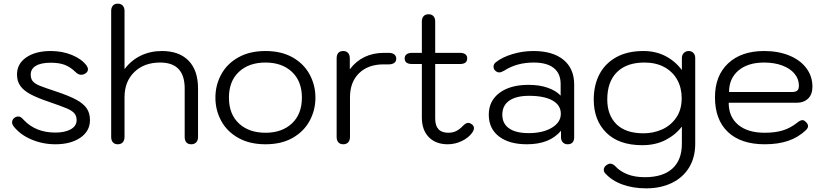

<svg xmlns="http://www.w3.org/2000/svg" viewBox="-20 -779 4506 1050"><path d="M53 -90Q46 -100 46 -110Q46 -120 51.5 -127.5Q57 -135 66 -139Q74 -142 79 -142Q88 -142 94.5 -137.5Q101 -133 110 -123Q175 -54 283 -54Q335 -54 367 -72Q399 -90 399 -122Q399 -145 386.5 -159.5Q374 -174 344.5 -186.5Q315 -199 248 -222Q183 -244 146 -264Q109 -284 91 -309.5Q73 -335 73 -372Q73 -430 123.5 -465Q174 -500 258 -500Q320 -500 373 -478.5Q426 -457 453 -421Q461 -410 461 -400Q461 -385 445 -376Q435 -370 425 -370Q408 -370 393 -385Q367 -411 336 -423.5Q305 -436 257 -436Q204 -436 176 -419Q148 -402 148 -371Q148 -348 159.5 -334.5Q171 -321 196.5 -310.5Q222 -300 286 -279Q358 -255 397.5 -233.5Q437 -212 454.5 -186Q472 -160 472 -122Q472 -62 419.5 -26Q367 10 283 10Q213 10 151 -16.5Q89 -43 53 -90Z M588 -30V-719Q588 -738 597.5 -748.5Q607 -759 624 -759Q641 -759 651 -748.5Q661 -738 661 -719V-401Q698 -450 750.5 -475Q803 -500 865 -500Q960 -500 1011.5 -447Q1063 -394 1063 -295V-30Q1063 -11 1053 -0.5Q1043 10 1026 10Q1008 10 999 -0.5Q990 -11 990 -30V-295Q990 -437 856 -437Q768 -437 714.5 -385Q661 -333 661 -247V-30Q661 -12 651.5 -1Q642 10 624 10Q607 10 597.5 -0.5Q588 -11 588 -30Z M1158 -245Q1158 -313 1189.5 -371.5Q1221 -430 1283 -465Q1345 -500 1432 -500Q1519 -500 1580.5 -465Q1642 -430 1673.5 -371.5Q1705 -313 1705 -245Q1705 -177 1673.5 -118.5Q1642 -60 1580.5 -25Q1519 10 1432 10Q1345 10 1283 -25Q1221 -60 1189.5 -118.5Q1158 -177 1158 -245ZM1631 -245Q1631 -335 1576.5 -386Q1522 -437 1432 -437Q1341 -437 1286.5 -386Q1232 -335 1232 -245Q1232 -155 1286.5 -104Q1341 -53 1432 -53Q1522 -53 1576.5 -104Q1631 -155 1631 -245Z M1821 -30V-460Q1821 -479 1830 -489.5Q1839 -500 1857 -500Q1874 -500 1883.5 -489.5Q1893 -479 1893 -460V-400Q1961 -490 2081 -490H2106Q2125 -490 2136 -481.5Q2147 -473 2147 -458Q2147 -443 2136 -435Q2125 -427 2106 -427H2078Q1993 -427 1943.5 -378.5Q1894 -330 1894 -247V-30Q1894 -12 1884.5 -1Q1875 10 1857 10Q1840 10 1830.5 -0.5Q1821 -11 1821 -30Z M2572 -78Q2572 -68 2563 -54Q2542 -25 2505 -7.5Q2468 10 2429 10Q2363 10 2325 -29Q2287 -68 2287 -136V-429H2233Q2193 -429 2193 -460Q2193 -474 2203.5 -482Q2214 -490 2233 -490H2287V-661Q2287 -680 2296.5 -690.5Q2306 -701 2324 -701Q2341 -701 2350.5 -690.5Q2360 -680 2360 -661V-490H2496Q2514 -490 2524.5 -482.5Q2535 -475 2535 -460Q2535 -429 2496 -429H2360V-130Q2360 -53 2432 -53Q2455 -53 2474 -62Q2493 -71 2512 -91Q2527 -107 2541 -107Q2550 -107 2561 -99Q2572 -90 2572 -78Z M2653 -152Q2653 -227 2711.5 -271Q2770 -315 2871 -315Q2930 -315 2975.5 -299Q3021 -283 3046 -256V-320Q3046 -377 3008.5 -407Q2971 -437 2899 -437Q2806 -437 2738 -393Q2721 -383 2710 -383Q2700 -383 2690 -391Q2679 -400 2679 -414Q2679 -429 2692 -439Q2728 -467 2783.5 -483.5Q2839 -500 2897 -500Q3003 -500 3061.5 -452Q3120 -404 3120 -317V-29Q3120 10 3084 10Q3068 10 3058 -0.5Q3048 -11 3048 -28V-64Q2986 10 2862 10Q2764 10 2708.5 -33Q2653 -76 2653 -152ZM3047 -157Q3047 -204 3001.5 -229.5Q2956 -255 2873 -255Q2803 -255 2765 -228.5Q2727 -202 2727 -152Q2727 -103 2764 -77Q2801 -51 2871 -51Q2949 -51 2998 -80.5Q3047 -110 3047 -157Z M3290 169Q3282 161 3282 149Q3282 134 3298 123Q3308 116 3317 116Q3332 116 3347 132Q3371 158 3411 174Q3451 190 3507 190Q3605 190 3657 143Q3709 96 3709 7V-87Q3675 -42 3620 -13.5Q3565 15 3492 15Q3365 15 3296 -53Q3227 -121 3227 -235Q3227 -312 3257.5 -371.5Q3288 -431 3349 -465.5Q3410 -500 3499 -500Q3565 -500 3618 -473Q3671 -446 3709 -396V-462Q3709 -478 3719.5 -489Q3730 -500 3746 -500Q3762 -500 3772 -489.5Q3782 -479 3782 -462V7Q3782 82 3748.5 137Q3715 192 3654 221.5Q3593 251 3514 251Q3442 251 3384 230Q3326 209 3290 169ZM3708 -242Q3708 -298 3684 -342Q3660 -386 3614 -411.5Q3568 -437 3504 -437Q3407 -437 3354 -384.5Q3301 -332 3301 -235Q3301 -149 3351.5 -99.5Q3402 -50 3499 -50Q3553 -50 3600.5 -71Q3648 -92 3678 -135.5Q3708 -179 3708 -242Z M3890 -247Q3890 -365 3962 -432.5Q4034 -500 4159 -500Q4236 -500 4296 -475.5Q4356 -451 4389.5 -406.5Q4423 -362 4423 -305Q4423 -263 4399.5 -240Q4376 -217 4335 -217H3965Q3965 -140 4017 -96.5Q4069 -53 4162 -53Q4219 -53 4260 -65.5Q4301 -78 4337 -106Q4356 -122 4368 -122Q4377 -122 4385 -114Q4399 -102 4399 -89Q4399 -79 4387 -67Q4346 -28 4291 -9Q4236 10 4162 10Q4032 10 3961 -57Q3890 -124 3890 -247ZM4313 -276Q4331 -276 4340 -283.5Q4349 -291 4349 -311Q4349 -347 4325 -376Q4301 -405 4257.5 -421Q4214 -437 4159 -437Q4070 -437 4018.5 -393.5Q3967 -350 3967 -276Z"/></svg>

Font: Kodchasan
Style: Regular
Weight: 400
Version: Version 1.000; ttfautohint (v1.6)